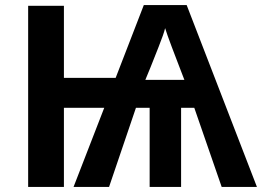

<svg xmlns="http://www.w3.org/2000/svg" viewBox="-20 -737 1033 757"><path d="M631 -626Q638 -603 657 -552.5Q676 -502 687 -474L707 -422H553L574 -473Q585 -501 605.5 -552.5Q626 -604 631 -626ZM716 -717H547L436 -430H232V-714H91V0H232V-312H391L270 0H410L516 -312H570V0H694V-312H746L854 0H993Z"/></svg>

Font: Noto Sans UI
Style: Bold
Weight: 700
Designer: Monotype Design Team
Foundry: Monotype Imaging Inc.
Version: Version 1.901